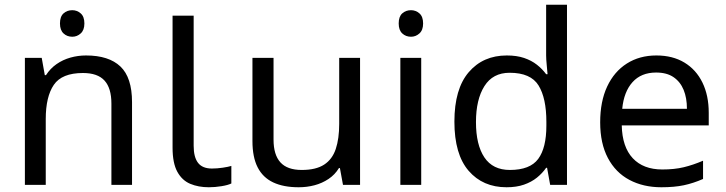

<svg xmlns="http://www.w3.org/2000/svg" viewBox="-20 -780 3061 810"><path d="M285 -737Q305 -737 320.5 -723.5Q336 -710 336 -681Q336 -653 320.5 -639Q305 -625 285 -625Q263 -625 248 -639Q233 -653 233 -681Q233 -710 248 -723.5Q263 -737 285 -737ZM343 -546Q439 -546 488 -499.5Q537 -453 537 -349V0H450V-343Q450 -408 421 -440Q392 -472 330 -472Q241 -472 207 -422Q173 -372 173 -278V0H85V-536H156L169 -463H174Q192 -491 218.5 -509.5Q245 -528 277 -537Q309 -546 343 -546Z M861 10Q817 10 782.5 -4.5Q748 -19 728 -55.5Q708 -92 708 -157V-714H797V-165Q797 -117 815.5 -93Q834 -69 874 -69Q896 -69 919.5 -72.5Q943 -76 956 -80V-6Q942 1 914.5 5.5Q887 10 861 10Z M1499 -536V0H1427L1414 -71H1410Q1393 -43 1366 -25Q1339 -7 1307 1.5Q1275 10 1240 10Q1176 10 1132.5 -10.5Q1089 -31 1067 -74Q1045 -117 1045 -185V-536H1134V-191Q1134 -127 1163 -95Q1192 -63 1253 -63Q1313 -63 1347.5 -85.5Q1382 -108 1396.5 -151.5Q1411 -195 1411 -257V-536Z M1757 -536V0H1669V-536ZM1714 -737Q1734 -737 1749.5 -723.5Q1765 -710 1765 -681Q1765 -653 1749.5 -639Q1734 -625 1714 -625Q1692 -625 1677 -639Q1662 -653 1662 -681Q1662 -710 1677 -723.5Q1692 -737 1714 -737Z M2117 10Q2017 10 1957 -59.5Q1897 -129 1897 -267Q1897 -405 1957.5 -475.5Q2018 -546 2118 -546Q2160 -546 2191 -535.5Q2222 -525 2245 -507Q2268 -489 2284 -467H2290Q2289 -480 2286.5 -505.5Q2284 -531 2284 -546V-760H2372V0H2301L2288 -72H2284Q2268 -49 2245 -30.5Q2222 -12 2190.5 -1Q2159 10 2117 10ZM2131 -63Q2216 -63 2250.5 -109.5Q2285 -156 2285 -250V-266Q2285 -366 2252 -419.5Q2219 -473 2130 -473Q2059 -473 2023.5 -416.5Q1988 -360 1988 -265Q1988 -169 2023.5 -116Q2059 -63 2131 -63Z M2749 -546Q2818 -546 2867.5 -516Q2917 -486 2943.5 -431.5Q2970 -377 2970 -304V-251H2603Q2605 -160 2649.5 -112.5Q2694 -65 2774 -65Q2825 -65 2864.5 -74.5Q2904 -84 2946 -102V-25Q2905 -7 2865 1.5Q2825 10 2770 10Q2694 10 2635.5 -21Q2577 -52 2544.5 -113.5Q2512 -175 2512 -264Q2512 -352 2541.5 -415Q2571 -478 2624.5 -512Q2678 -546 2749 -546ZM2748 -474Q2685 -474 2648.5 -433.5Q2612 -393 2605 -321H2878Q2878 -367 2864 -401Q2850 -435 2821.5 -454.5Q2793 -474 2748 -474Z"/></svg>

Font: umalayalam25
Style: Book
Weight: 400
Designer: Jelle Bosma - Monotype Design Team
Foundry: Monotype Imaging Inc.
Version: Version 2.003